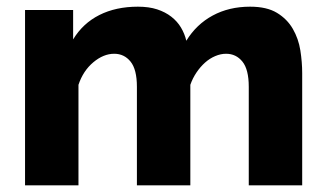

<svg xmlns="http://www.w3.org/2000/svg" viewBox="-20 -555 975 575"><path d="M885 0H725V-295Q725 -347 706 -370.5Q687 -394 657 -394Q641 -394 624.5 -387Q608 -380 594 -367.5Q580 -355 568.5 -338Q557 -321 550 -301V0H390V-295Q390 -347 371 -370.5Q352 -394 322 -394Q290 -394 259.5 -368.5Q229 -343 215 -301V0H55V-525H199V-437Q228 -485 277.5 -510Q327 -535 393 -535Q426 -535 450.5 -527Q475 -519 493 -505Q511 -491 522 -472.5Q533 -454 538 -433Q568 -482 617 -508.5Q666 -535 729 -535Q779 -535 809.5 -516.5Q840 -498 857 -468.5Q874 -439 879.5 -404Q885 -369 885 -336Z"/></svg>

Font: Boldmen
Style: Bold
Weight: 700
Designer: Matt McInerney, Pablo Impallari, Rodrigo Fuenzalida
Foundry: LIVING CONCEPT
Version: Version 1.000